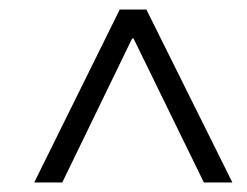

<svg xmlns="http://www.w3.org/2000/svg" viewBox="-20 -693 520 404"><path d="M111 -309 258 -612H261L409 -309H469L288 -673H232L52 -309Z"/></svg>

Font: STIX Two Text
Style: Bold Italic
Weight: 700
Italic angle: -12°
Designer: Ross Mills, John Hudson & Paul Hanslow, Tiro Typeworks Ltd; with prior portions MicroPress Inc. and Coen Hoffman, Elsevi
Foundry: Tiro Typeworks Ltd
Version: Version 2.13 b171